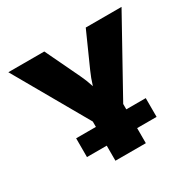

<svg xmlns="http://www.w3.org/2000/svg" viewBox="-157 -900 1090 1073"><g transform="rotate(-30 387.5 -364.0)"><path d="M293.5 0V-252.9L22.5 -727.5H254.4L359.4 -507.8Q369.1 -487.8 377.2 -467.3Q385.3 -446.8 392.6 -423.8Q406.7 -470.2 423.8 -507.8L522 -727.5H752.9L489.7 -252.9V0ZM166 -97.2V-218.3H615.2V-97.2Z"/></g></svg>

Font: Inter Black
Style: Regular
Weight: 900
Designer: Rasmus Andersson
Foundry: rsms
Version: Version 4.000;git-a52131595